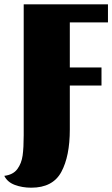

<svg xmlns="http://www.w3.org/2000/svg" viewBox="-60 -680 522 891"><path d="M50 -52V-660H441V-576H264V-367H411V-283H264V-79Q264 45 224.5 118Q185 191 85 191Q43 191 8.5 178Q-26 165 -40 136Q1 131 20.5 104.5Q40 78 45 41.5Q50 5 50 -52Z"/></svg>

Font: Sansita ExtraBold
Style: Regular
Weight: 800
Designer: Pablo Cosgaya
Foundry: Omnibus-Type
Version: Version 1.006